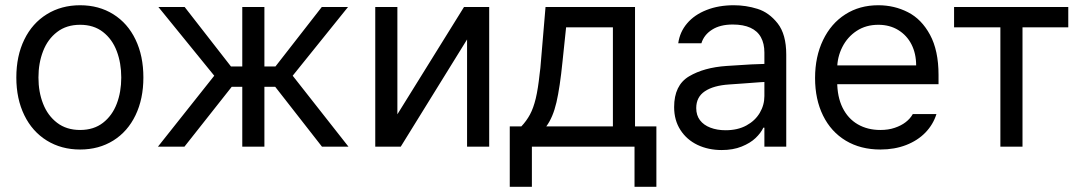

<svg xmlns="http://www.w3.org/2000/svg" viewBox="-20 -557 4112 729"><path d="M157.7 -23.4C194.5 -0.7 236.7 10.7 284.2 10.7C331.7 10.7 373.7 -0.7 410.2 -23.4C446.6 -46.2 474.8 -78.3 494.6 -119.6C514.5 -161 524.4 -208.7 524.4 -262.7C524.4 -317.4 514.5 -365.4 494.6 -406.7C474.8 -448.1 446.6 -480.1 410.2 -502.9C373.7 -525.7 331.7 -537.1 284.2 -537.1C236.7 -537.1 194.5 -525.7 157.7 -502.9C120.9 -480.1 92.4 -448.1 72.3 -406.7C52.1 -365.4 42 -317.4 42 -262.7C42 -208.7 52.1 -161 72.3 -119.6C92.4 -78.3 120.9 -46.2 157.7 -23.4ZM371.1 -90.8C347.7 -72.6 318.7 -63.5 284.2 -63.5C249.7 -63.5 220.5 -72.6 196.8 -90.8C173 -109 155.3 -133.1 143.6 -163.1C131.8 -193 126 -226.2 126 -262.7C126 -299.2 131.8 -332.5 143.6 -362.8C155.3 -393.1 173 -417.3 196.8 -435.5C220.5 -453.8 249.7 -462.9 284.2 -462.9C318.7 -462.9 347.7 -453.8 371.1 -435.5C394.5 -417.3 411.9 -393.1 423.3 -362.8C434.7 -332.5 440.4 -299.2 440.4 -262.7C440.4 -226.2 434.7 -193 423.3 -163.1C411.9 -133.1 394.5 -109 371.1 -90.8Z M793.5 -269.5 579.6 0H680.2L859.9 -227.5H899.9V0H983.9V-227.5H1024.9L1202.6 0H1303.2L1091.3 -269.5L1301.3 -530.3H1201.7L1025.9 -304.7H983.9V-530.3H899.9V-304.7H856.9L681.2 -530.3H581.5Z M1741.7 -530.3 1488.8 -123V-530.3H1404.8V0H1501.5L1753.4 -407.2V0H1837.4V-530.3Z M1915.5 -77.1V152.3H1999.5V0H2389.2V152.3H2472.2V-77.1H2391.1V-530.3H2051.3L2033.7 -322.3L2031.7 -298.8C2031.1 -291 2030.1 -283.2 2028.8 -275.4C2024.9 -238.3 2020 -207.5 2014.2 -183.1C2008.3 -158.7 2001 -138.3 1992.2 -122.1C1983.4 -105.8 1972.5 -90.8 1959.5 -77.1ZM2307.1 -77.1H2054.2C2071.1 -99.9 2084 -130.4 2092.8 -168.5C2101.6 -206.5 2109.2 -257.8 2115.7 -322.3L2129.4 -453.1H2307.1Z M2804.2 -240.2C2855 -244.1 2883.3 -246.1 2889.2 -246.1L2888.2 -314.5L2832.5 -312.5C2776.5 -309.2 2745.3 -307.3 2738.8 -306.6C2681.5 -302.7 2634 -289.6 2596.2 -267.1C2558.4 -244.6 2539.6 -205.7 2539.6 -150.4C2539.6 -117.2 2547.5 -88.2 2563.5 -63.5C2579.4 -38.7 2601.1 -19.9 2628.4 -6.8C2655.8 6.2 2686.4 12.7 2720.2 12.7C2748.9 12.7 2774.1 8.3 2795.9 -0.5C2817.7 -9.3 2835.3 -20 2848.6 -32.7C2862 -45.4 2871.9 -58.6 2878.4 -72.3H2882.3V0H2965.3V-349.6C2965.3 -401 2954.4 -440.6 2932.6 -468.3C2910.8 -495.9 2885.3 -514.3 2856 -523.4C2826.7 -532.6 2796.7 -537.1 2766.1 -537.1C2727.7 -537.1 2693.2 -531.1 2662.6 -519C2632 -507 2607.4 -490.1 2588.9 -468.3C2570.3 -446.5 2559.1 -421.2 2555.2 -392.6H2643.1C2649.6 -414.1 2663.1 -431.3 2683.6 -444.3C2704.1 -457.4 2730.3 -463.9 2762.2 -463.9C2788.9 -463.9 2811.2 -459.8 2829.1 -451.7C2847 -443.5 2860.4 -431.5 2869.1 -415.5C2877.9 -399.6 2882.3 -380.2 2882.3 -357.4V-192.4C2882.3 -169.6 2876.5 -148.3 2864.7 -128.4C2853 -108.6 2836.1 -92.6 2814 -80.6C2791.8 -68.5 2765.5 -62.5 2734.9 -62.5C2713.4 -62.5 2694.2 -65.8 2677.2 -72.3C2660.3 -78.8 2647.1 -88.2 2637.7 -100.6C2628.3 -113 2623.5 -128.3 2623.5 -146.5C2623.5 -174.5 2634.4 -195.8 2656.2 -210.4C2678.1 -225.1 2708.8 -233.7 2748.5 -236.3Z M3191.4 -22.9C3228.8 -0.5 3272.6 10.7 3322.8 10.7C3358.6 10.7 3391.1 5 3420.4 -6.3C3449.7 -17.7 3474.1 -33.5 3493.7 -53.7C3513.2 -73.9 3527.2 -97.3 3535.6 -124H3445.8C3439.3 -112.3 3430.3 -102.1 3418.9 -93.3C3407.6 -84.5 3393.7 -77.3 3377.4 -71.8C3361.2 -66.2 3342.9 -63.5 3322.8 -63.5C3290.2 -63.5 3261.6 -70.6 3236.8 -85C3212.1 -99.3 3192.9 -120.3 3179.2 -147.9C3165.5 -175.6 3158.7 -209 3158.7 -248V-295.9C3158.7 -325.2 3165.2 -352.7 3178.2 -378.4C3191.2 -404.1 3209.5 -424.6 3232.9 -439.9C3256.3 -455.2 3283.7 -462.9 3314.9 -462.9C3343.6 -462.9 3368.8 -456.2 3390.6 -442.9C3412.4 -429.5 3429.2 -411.3 3440.9 -388.2C3452.6 -365.1 3458.5 -338.5 3458.5 -308.6H3133.3V-237.3H3543.5V-272.5C3543.5 -334.3 3532.7 -385.1 3511.2 -424.8C3489.7 -464.5 3461.8 -493.2 3427.2 -510.7C3392.7 -528.3 3355.3 -537.1 3314.9 -537.1C3267.4 -537.1 3225.6 -525.6 3189.5 -502.4C3153.3 -479.3 3125.2 -446.8 3105 -404.8C3084.8 -362.8 3074.7 -314.8 3074.7 -260.7C3074.7 -206.7 3084.8 -159.2 3105 -118.2C3125.2 -77.1 3154 -45.4 3191.4 -22.9Z M3602.5 -530.3V-453.1H3778.3V0H3862.3V-453.1H4036.1V-530.3Z"/></svg>

Font: Pretendard Variable
Style: Regular
Weight: 400
Designer: Base glyphs from Inter by Rasmus Andersson; Hangeul glyphs from Noto Sans CJK(Source Han Sans) by Jang Soo-young and Kan
Foundry: Kil Hyung-jin
Version: Version 1.309;Glyphs 3.2 (3225)